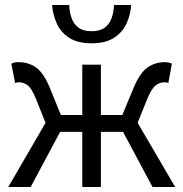

<svg xmlns="http://www.w3.org/2000/svg" viewBox="-20 -743 728 763"><path d="M13 0 161 -255 122 -352Q106 -392 90 -404Q74 -416 56 -416Q51 -416 48 -415.5Q45 -415 40 -413L25 -490Q37 -496 54 -496Q93 -496 123 -475Q153 -454 178 -394L222 -286H307V-486H381V-286H466L511 -394Q536 -454 566.5 -475Q597 -496 635 -496Q651 -496 663 -490L649 -413Q645 -415 641.5 -415.5Q638 -416 633 -416Q615 -416 599 -404Q583 -392 566 -352L527 -255L676 0H586L469 -219H381V0H307V-219H219L102 0ZM344 -571Q288 -571 254.5 -593Q221 -615 205.5 -650Q190 -685 187 -723H255Q256 -695 264.5 -671Q273 -647 292 -633Q311 -619 344 -619Q377 -619 396 -633Q415 -647 423.5 -671Q432 -695 433 -723H501Q499 -685 483 -650Q467 -615 433.5 -593Q400 -571 344 -571Z"/></svg>

Font: Source Sans 3
Style: Regular
Weight: 400
Designer: Paul D. Hunt
Foundry: Adobe
Version: Version 3.046;hotconv 1.0.118;makeotfexe 2.5.65603